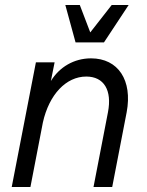

<svg xmlns="http://www.w3.org/2000/svg" viewBox="-20 -750 589 770"><path d="M413 -300 355 0H430L488 -300C512 -428 454 -516 345 -516C277 -516 218 -481 184 -425L199 -500H124L27 0H102L152 -259C177 -371 245 -443 326 -443C397 -443 430 -388 413 -300ZM283 -580H397L496 -730H428L342 -620L300 -730H242Z"/></svg>

Font: Uncut Sans
Style: Italic
Weight: 400
Italic angle: -11°
Designer: Kasper Nordkvist
Foundry: UNCUT.wtf
Version: Version 1.304;Glyphs 3.2 (3246)